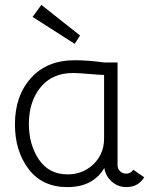

<svg xmlns="http://www.w3.org/2000/svg" viewBox="-20 -754 653 784"><path d="M307 -609 285 -575 113 -685 149 -734ZM524 -61 569 -30Q544 10 496 10Q462 10 436.5 -12.5Q411 -35 406 -68Q360 10 255 10Q153 10 97 -63.5Q41 -137 41 -246Q41 -363 106.5 -435.5Q172 -508 285 -508Q340 -508 405 -499H460V-80Q460 -64 470.5 -54.5Q481 -45 495 -45Q514 -45 524 -61ZM405 -188V-448Q390 -448 343.5 -452Q297 -456 279 -456Q193 -456 145.5 -397.5Q98 -339 98 -248Q98 -163 139 -102.5Q180 -42 256 -42Q302 -42 337.5 -64.5Q373 -87 391 -124Q405 -152 405 -188Z"/></svg>

Font: Bellota
Style: Regular
Weight: 400
Designer: Kemie Guaida
Foundry: Kemie Guaida
Version: Version 1.000;PS 002.000;hotconv 1.0.70;makeotf.lib2.5.58329